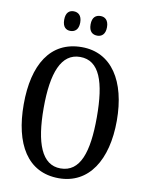

<svg xmlns="http://www.w3.org/2000/svg" viewBox="-99 -981 808 1060"><g transform="rotate(10 305.5 -451.0)"><path d="M378 -802C401 -802 423 -816 423 -857C423 -898 401 -912 378 -912C352 -912 331 -898 331 -857C331 -816 352 -802 378 -802ZM227 -802C251 -802 273 -816 273 -857C273 -898 251 -912 227 -912C203 -912 183 -898 183 -857C183 -816 203 -802 227 -802ZM305 10C473 10 566 -137 566 -358C566 -580 473 -725 306 -725C129 -725 44 -580 44 -359C44 -137 129 10 305 10ZM305 -45C200 -45 156 -161 156 -358C156 -555 200 -670 306 -670C415 -670 454 -555 454 -358C454 -161 415 -45 305 -45Z"/></g></svg>

Font: Noto Serif Khmer ExtraCondensed Medium
Style: Regular
Weight: 500
Width: 2
Designer: Danh Hong and the Monotype Design Team
Foundry: Monotype Imaging Inc.
Version: Version 2.004